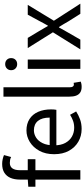

<svg xmlns="http://www.w3.org/2000/svg" viewBox="481 -1245 776 1778"><g transform="rotate(-90 869.0 -356.0)"><path d="M95 0V-560Q95 -610 110.5 -646.5Q126 -683 158 -703.5Q190 -724 240 -724Q263 -724 284.5 -719Q306 -714 322 -707L304 -641Q291 -648 277 -650.5Q263 -653 250 -653Q216 -653 199 -629.5Q182 -606 182 -560V0ZM29 -416V-482L99 -487H284V-416Z M564 12Q499 12 446 -18.5Q393 -49 361.5 -106Q330 -163 330 -243Q330 -322 361.5 -379.5Q393 -437 443.5 -468Q494 -499 550 -499Q612 -499 656 -470.5Q700 -442 722.5 -390.5Q745 -339 745 -270Q745 -257 744 -244Q743 -231 741 -222H398L397 -284H669Q669 -355 638.5 -392.5Q608 -430 551 -430Q517 -430 485 -410.5Q453 -391 432.5 -349.5Q412 -308 412 -243Q412 -180 434.5 -139Q457 -98 494 -77.5Q531 -57 575 -57Q610 -57 639 -67.5Q668 -78 695 -95L726 -39Q694 -18 653.5 -3Q613 12 564 12Z M953 12Q921 12 901 -1.5Q881 -15 872 -40Q863 -65 863 -102V-712H950V-96Q950 -77 957 -68.5Q964 -60 973 -60Q977 -60 980.5 -60.5Q984 -61 991 -62L1002 4Q994 7 982 9.5Q970 12 953 12Z M1120 0V-487H1207V0ZM1164 -585Q1140 -585 1124 -600.5Q1108 -616 1108 -641Q1108 -665 1124 -680.5Q1140 -696 1164 -696Q1189 -696 1204.5 -680.5Q1220 -665 1220 -641Q1220 -616 1204.5 -600.5Q1189 -585 1164 -585Z M1301 0 1459 -254 1313 -487H1407L1470 -382Q1481 -362 1493.5 -341.5Q1506 -321 1517 -301H1521Q1533 -321 1543.5 -341.5Q1554 -362 1565 -382L1622 -487H1713L1566 -245L1724 0H1630L1560 -111Q1548 -133 1534.5 -155Q1521 -177 1508 -198H1504Q1492 -177 1480 -155Q1468 -133 1455 -111L1391 0Z"/></g></svg>

Font: Assistant ExtraLight Medium
Style: Regular
Weight: 500
Version: Version 3.000